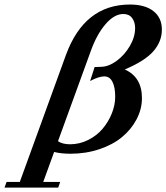

<svg xmlns="http://www.w3.org/2000/svg" viewBox="-125 -671 738 852"><path d="M-105 161.6 -95.7 136.2H-37.1L167.5 -426.8Q249.5 -650.9 451.7 -650.9Q518.6 -650.9 555.9 -621.6Q593.3 -592.3 593.3 -539.6Q593.3 -486.3 555.2 -443.1Q517.1 -399.9 428.7 -362.8Q504.9 -328.6 504.9 -235.8Q504.9 -187 481.2 -141.8Q457.5 -96.7 416.5 -62.7Q375.5 -28.8 315.7 -8.8Q255.9 11.2 188 11.2Q146.5 11.2 115.2 3.4L66.9 136.2H142.1L133.3 161.6ZM278.3 -445.8 132.3 -44.4Q152.3 -30.8 186 -30.8Q228 -30.8 266.1 -49.8Q304.2 -68.8 330.1 -99.4Q356 -129.9 371.1 -167.5Q386.2 -205.1 386.2 -241.7Q386.2 -283.7 374 -307.9Q361.8 -332 337.9 -332Q313.5 -332 274.9 -311.5L294.9 -373.5L324.7 -374.5Q357.9 -375.5 392.8 -401.1Q427.7 -426.8 451.2 -466.8Q474.6 -506.8 474.6 -546.4Q474.6 -572.8 461.4 -590.8Q448.2 -608.9 422.4 -608.9Q382.3 -608.9 343.5 -564Q304.7 -519 278.3 -445.8Z"/></svg>

Font: Elstob 18pt SemiBold
Style: Italic
Weight: 600
Italic angle: -20°
Designer: Peter S. Baker
Version: Version 1.015